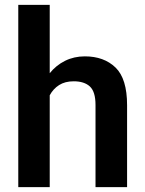

<svg xmlns="http://www.w3.org/2000/svg" viewBox="-20 -770 598 790"><path d="M184.6 -750V-468.8Q210.9 -501.5 247.8 -519.8Q284.7 -538.1 329.1 -538.1Q407.7 -538.1 455.3 -492.2Q502.9 -446.3 502.9 -336.9V0H373V-337.9Q373 -392.6 349.9 -414.1Q326.7 -435.5 283.2 -435.5Q247.6 -435.5 223.1 -419.9Q198.7 -404.3 184.6 -377.9V0H55.2V-750Z"/></svg>

Font: Vazirmatn RD FD SemiBold
Style: Regular
Weight: 600
Designer: Saber Rastikerdar
Foundry: Saber Rastikerdar
Version: Version 33.003